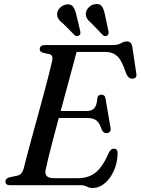

<svg xmlns="http://www.w3.org/2000/svg" viewBox="-20 -925 702 959"><path d="M382 0H30.5Q17.5 0 12.2 -5.2Q7 -10.5 7 -18.5Q7 -34 27.5 -39.5L61.5 -46.5Q76 -49 84.2 -57Q92.5 -65 98 -82Q102 -100 112.5 -139.2Q123 -178.5 137.2 -230.8Q151.5 -283 167.2 -340.2Q183 -397.5 197.5 -451.8Q212 -506 223.2 -549.5Q234.5 -593 239.5 -616.5Q248 -649.5 227 -654.5L196.5 -661Q178.5 -666 178.5 -679Q178.5 -700 206.5 -700H543.5Q568.5 -700 584.2 -709Q600 -718 614 -718Q635.5 -718 640.5 -693.5L660.5 -560Q666 -534 643.5 -532Q622 -530 610 -558Q589 -623 566 -644.2Q543 -665.5 508.5 -665.5H362.5Q354.5 -635 341.8 -587.8Q329 -540.5 313.8 -484.5Q298.5 -428.5 283 -370.5H414.5Q437 -370.5 450.5 -384.2Q464 -398 466.5 -437Q470.5 -452 485.5 -452Q504.5 -452 507 -433L532 -287Q534.5 -273 528.5 -266.8Q522.5 -260.5 513 -260Q497 -259.5 489 -275.5Q477.5 -311 461.8 -323.2Q446 -335.5 417 -335.5H273.5Q258 -278.5 244.5 -226.8Q231 -175 221.5 -136.2Q212 -97.5 208.5 -79Q198 -35 249.5 -35H369.5Q422 -35 457.8 -63.5Q493.5 -92 524 -163Q534 -182.5 549 -182.5Q568 -182.5 567.5 -159Q566.5 -112.5 549.2 -73.2Q532 -34 503.8 -10Q475.5 14 442.5 14Q427 14 414 7Q401 0 382 0ZM504 -852.5 522 -768Q524.5 -753.5 515.5 -747.5Q504.5 -740.5 494.5 -749L437.5 -808Q422.5 -820 414.8 -832.8Q407 -845.5 409 -862Q412 -878 425.8 -890.5Q439.5 -903 458 -904.5Q480.5 -907 489.8 -892.2Q499 -877.5 504 -852.5ZM361 -852.5 381 -768.5Q382 -762.5 381.5 -757.2Q381 -752 375 -748Q364.5 -741 353 -749L295.5 -807Q280 -818 272 -830.2Q264 -842.5 265.5 -859Q267.5 -875 281 -887.5Q294.5 -900 313 -903Q335 -905.5 345 -891.5Q355 -877.5 361 -852.5Z"/></svg>

Font: Fraunces 9pt
Style: Italic
Weight: 400
Italic angle: -16°
Version: Version 1.000;[b76b70a41]